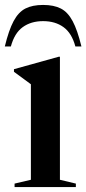

<svg xmlns="http://www.w3.org/2000/svg" viewBox="-34 -757 350 777"><path d="M208.5 -527.5V-29.5L273 -14V0H25V-14L91 -29.5V-416Q82.5 -422.5 64 -436Q45.5 -449.5 22.5 -466.5V-477L204 -527.5ZM140.5 -671.5Q91.5 -671.5 58 -647.2Q24.5 -623 10 -569H-14.5Q1.5 -635 21 -671.5Q40.5 -708 68.8 -722.5Q97 -737 140.5 -737Q184 -737 212.2 -722.5Q240.5 -708 260 -671.5Q279.5 -635 295.5 -569H271Q256.5 -623 223 -647.2Q189.5 -671.5 140.5 -671.5Z"/></svg>

Font: Newsreader Display Medium
Style: Regular
Weight: 500
Designer: Hugues Gentile
Foundry: Production Type
Version: Version 1.001